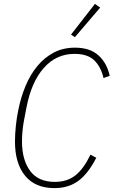

<svg xmlns="http://www.w3.org/2000/svg" viewBox="-20 -955 584 987"><path d="M260 12Q161 12 109 -51.5Q57 -115 57 -227Q57 -266 61.5 -308.5Q66 -351 74 -389Q87 -455 111.5 -513.5Q136 -572 172 -615.5Q208 -659 256 -684.5Q304 -710 366 -710Q442 -710 486 -670.5Q530 -631 544 -565L512 -554Q499 -611 465 -644.5Q431 -678 363 -678Q269 -678 205 -605.5Q141 -533 116 -402L102 -329Q97 -300 95 -274Q93 -248 93 -228Q93 -134 134.5 -77Q176 -20 262 -20Q327 -20 369.5 -55Q412 -90 445 -160L475 -144Q433 -62 382.5 -25Q332 12 260 12ZM365 -764 345 -777 468 -935 495 -916Z"/></svg>

Font: IBM Plex Sans Condensed ExtraLight
Style: Italic
Weight: 200
Width: 3
Italic angle: -11°
Designer: Mike Abbink, Paul van der Laan, Pieter van Rosmalen
Foundry: Bold Monday
Version: Version 1.3